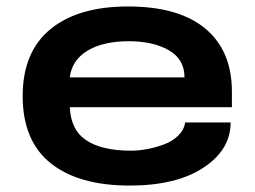

<svg xmlns="http://www.w3.org/2000/svg" viewBox="-20 -559 784 591"><path d="M378.9 12.2Q222.2 12.2 136 -56.6Q49.8 -125.5 49.8 -263.2Q49.8 -398.9 135 -469Q220.2 -539.1 374 -539.1Q530.3 -539.1 612.1 -470.9Q693.8 -402.8 693.8 -276.9V-229H194.8Q198.2 -157.7 246.6 -126.5Q294.9 -95.2 382.8 -95.2Q406.7 -95.2 433.1 -100.1Q459.5 -105 485.4 -114.7Q511.2 -124.5 529.1 -142.1Q546.9 -159.7 549.8 -182.1H689.9Q689.9 -98.1 606.4 -43Q522.9 12.2 378.9 12.2ZM194.8 -320.8H547.9Q547.9 -376.5 499.8 -404.3Q451.7 -432.1 376 -432.1Q297.9 -432.1 249.5 -403.1Q201.2 -374 194.8 -320.8Z"/></svg>

Font: Archivo Expanded SemiBold
Style: Regular
Weight: 600
Width: 7
Designer: Hector Gatti
Foundry: Omnibus-Type
Version: Version 2.001